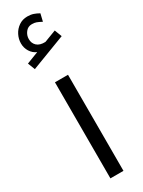

<svg xmlns="http://www.w3.org/2000/svg" viewBox="-246 -968 741 995"><g transform="rotate(-30 124.5 -471.0)"><path d="M85.5 0H163.6V-574.9H85.5ZM29.4 -686.1 235.3 -764.7 218.8 -807.9 147.5 -780.8Q114 -779.4 96.7 -795.5Q79.5 -811.6 80 -836.9Q80 -858.9 94.2 -877.3Q108.5 -895.7 131.4 -895.7Q146.6 -896.1 158.3 -891.8Q170 -887.4 184.7 -879.6Q187 -878.7 188.4 -877.8L199 -922.3Q182.9 -931.5 167.3 -936.8Q151.7 -942.1 131.4 -942.1Q102.5 -942.1 80.2 -926.7Q57.9 -911.3 45.7 -887.2Q33.5 -863.1 33.5 -836.9Q33.5 -810.2 47.3 -788.1Q61.1 -766.1 84.1 -756.4L12.9 -728.9Z"/></g></svg>

Font: Arad
Style: Regular
Weight: 400
Designer: Mohammad Darvishi
Version: Version 1.010;September 21, 2024;FontCreator 15.0.0.2992 64-